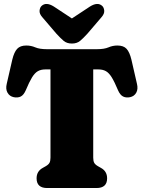

<svg xmlns="http://www.w3.org/2000/svg" viewBox="-20 -948 724 968"><path d="M217 -700H468Q505.5 -700 526.8 -709.2Q548 -718.5 572 -718.5Q603 -718.5 618.2 -701.8Q633.5 -685 642.5 -647.5L670.5 -525.5Q677 -499 667 -480.8Q657 -462.5 635.5 -458Q615.5 -454 600.5 -461.5Q585.5 -469 575 -493Q557.5 -535 543.5 -557.8Q529.5 -580.5 514 -589.2Q498.5 -598 476 -598H450V-153Q450 -136.5 455 -127.2Q460 -118 474 -110L489 -101.5Q520 -84.5 520 -49Q520 0 466.5 0H218Q164.5 0 164.5 -49Q164.5 -84.5 195.5 -101.5L210.5 -110Q224.5 -118 229.5 -127.2Q234.5 -136.5 234.5 -153V-598H208.5Q186.5 -598 171 -589.2Q155.5 -580.5 141.5 -557.8Q127.5 -535 110 -493Q99.5 -469 84.8 -461.5Q70 -454 49.5 -458Q28 -462.5 17.8 -480.8Q7.5 -499 14 -525.5L42 -647.5Q51 -685 66.5 -701.8Q82 -718.5 112.5 -718.5Q136.5 -718.5 158 -709.2Q179.5 -700 217 -700ZM420.5 -778Q400.5 -756 384.2 -742.2Q368 -728.5 342.5 -728.5Q317 -728.5 300.8 -742.2Q284.5 -756 264.5 -778L193.5 -861Q178 -878.5 179.5 -894.2Q181 -910 189.5 -918Q212.5 -939.5 251.5 -915L342.5 -855L433.5 -915Q472.5 -939.5 495.5 -918Q504 -910 505.5 -894.2Q507 -878.5 491.5 -861Z"/></svg>

Font: Fraunces 144pt SuperSoft Black
Style: Regular
Weight: 900
Version: Version 1.000;[b76b70a41]